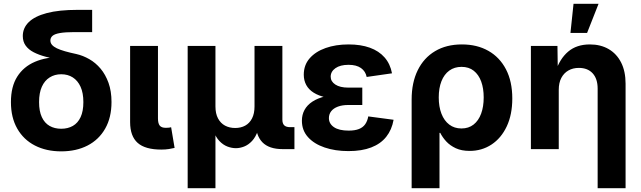

<svg xmlns="http://www.w3.org/2000/svg" viewBox="-20 -779 3348 1003"><path d="M299.8 11.7Q221.7 11.7 162.4 -18.8Q103 -49.3 70.1 -107.2Q37.1 -165 37.1 -245.6Q37.1 -326.7 70.1 -378.7Q103 -430.7 162.4 -456.1Q221.7 -481.4 299.8 -481.4V-464.4Q256.3 -472.7 219.5 -482.4Q182.6 -492.2 155.8 -506.1Q128.9 -520 114 -540.8Q99.1 -561.5 99.1 -590.8Q99.1 -632.8 130.1 -663.3Q161.1 -693.8 224.4 -710.7Q287.6 -727.5 385.3 -727.5H461.4V-611.3H368.7Q320.8 -611.3 293.2 -606.4Q265.6 -601.6 254.4 -591.8Q243.2 -582 243.2 -567.4Q243.2 -554.7 251.7 -544.7Q260.3 -534.7 277.1 -526.6Q293.9 -518.6 319.6 -511.2Q345.2 -503.9 379.4 -496.6Q413.6 -488.8 446.5 -470Q479.5 -451.2 505.4 -420.4Q531.2 -389.6 546.9 -346.2Q562.5 -302.7 562.5 -246.1Q562.5 -165 529.5 -107.2Q496.6 -49.3 437.5 -18.8Q378.4 11.7 299.8 11.7ZM299.8 -106.4Q334.5 -106.4 360.6 -121.3Q386.7 -136.2 401.1 -167.2Q415.5 -198.2 415.5 -245.6Q415.5 -293.5 400.9 -325.7Q386.2 -357.9 360.4 -374.5Q334.5 -391.1 299.8 -391.1Q265.6 -391.1 239.3 -374.5Q212.9 -357.9 198.5 -325.7Q184.1 -293.5 184.1 -245.6Q184.1 -198.2 198.5 -167.2Q212.9 -136.2 239 -121.3Q265.1 -106.4 299.8 -106.4Z M822.8 2.4Q738.3 2.4 699 -32.7Q659.7 -67.9 659.7 -141.1V-539.1H805.2V-160.2Q805.2 -134.3 814.5 -122.8Q823.7 -111.3 846.2 -111.3Q856.4 -111.3 862.8 -112.1Q869.1 -112.8 874 -114.3L892.1 -6.3Q880.9 -3.4 862.8 -0.5Q844.7 2.4 822.8 2.4Z M960.4 204.1V-539.1H1105.5V-223.1Q1105.5 -185.5 1118.9 -160.4Q1132.3 -135.3 1155.5 -122.8Q1178.7 -110.4 1208.5 -110.4Q1238.3 -110.4 1261 -122.8Q1283.7 -135.3 1296.6 -160.4Q1309.6 -185.5 1309.6 -223.1V-539.1H1455.1V-154.3Q1455.1 -133.8 1464.8 -124.3Q1474.6 -114.7 1496.1 -114.7H1518.1V0H1456.5Q1385.3 0 1350.6 -35.9Q1315.9 -71.8 1315.9 -139.6V-189H1339.8Q1339.8 -134.3 1327.9 -98.6Q1315.9 -63 1296.6 -42.5Q1277.3 -22 1255.1 -13.4Q1232.9 -4.9 1212.4 -4.9Q1190.9 -4.9 1168.2 -13.4Q1145.5 -22 1126 -42.5Q1106.4 -63 1094.2 -98.6Q1082 -134.3 1082 -189H1105.5V204.1Z M1800.3 10.3Q1731 10.3 1675.8 -8.5Q1620.6 -27.3 1588.9 -62.7Q1557.1 -98.1 1557.1 -148.4Q1557.1 -179.7 1570.8 -204.8Q1584.5 -230 1611.8 -248Q1639.2 -266.1 1679.9 -275.9Q1720.7 -285.6 1774.9 -285.6H1872.6V-230.5H1799.3Q1767.6 -230.5 1744.9 -221.9Q1722.2 -213.4 1710.2 -198Q1698.2 -182.6 1698.2 -162.1Q1698.2 -132.8 1724.6 -114.7Q1751 -96.7 1801.3 -96.7Q1834 -96.7 1855 -105Q1876 -113.3 1887.7 -129.9Q1899.4 -146.5 1903.8 -170.9L2036.1 -153.3Q2026.9 -101.1 1997.8 -64.5Q1968.8 -27.8 1919.4 -8.8Q1870.1 10.3 1800.3 10.3ZM1776.4 -261.2Q1723.6 -261.2 1684.3 -269.8Q1645 -278.3 1618.9 -294.7Q1592.8 -311 1579.8 -335Q1566.9 -358.9 1566.9 -388.7Q1566.9 -439 1597.4 -474.1Q1627.9 -509.3 1680.9 -528.1Q1733.9 -546.9 1800.8 -546.9Q1864.7 -546.9 1912.1 -529.8Q1959.5 -512.7 1989 -479Q2018.6 -445.3 2027.8 -396L1895.5 -377Q1889.6 -406.7 1865.7 -423.6Q1841.8 -440.4 1800.8 -440.4Q1757.3 -440.4 1732.4 -422.9Q1707.5 -405.3 1707.5 -378.4Q1707.5 -353.5 1731.7 -337.4Q1755.9 -321.3 1799.8 -321.3H1872.6V-261.2Z M2130.4 204.1V-259.3Q2130.4 -347.2 2162.1 -411.9Q2193.8 -476.6 2252.7 -511.7Q2311.5 -546.9 2393.1 -546.9Q2472.2 -546.9 2531.2 -513.4Q2590.3 -480 2623.3 -416.7Q2656.2 -353.5 2656.2 -264.6Q2656.2 -180.2 2627.2 -118.7Q2598.1 -57.1 2547.6 -23.9Q2497.1 9.3 2433.6 9.3Q2391.1 9.3 2361.1 -4.6Q2331.1 -18.6 2311.3 -40Q2291.5 -61.5 2279.8 -85H2275.9V204.1ZM2390.6 -107.9Q2428.2 -107.9 2454.1 -128.4Q2480 -148.9 2493.4 -185.3Q2506.8 -221.7 2506.8 -270Q2506.8 -317.4 2493.7 -353.3Q2480.5 -389.2 2454.8 -409.4Q2429.2 -429.7 2391.1 -429.7Q2354 -429.7 2327.1 -410.2Q2300.3 -390.6 2286.1 -354.7Q2272 -318.8 2272 -270Q2272 -221.7 2286.1 -185.1Q2300.3 -148.4 2326.9 -128.2Q2353.5 -107.9 2390.6 -107.9Z M2898.9 -309.6V0H2753.4V-539.1H2892.1L2894 -403.3H2881.8Q2903.8 -471.7 2948 -509.3Q2992.2 -546.9 3061.5 -546.9Q3117.7 -546.9 3159.7 -522.5Q3201.7 -498 3224.9 -452.1Q3248 -406.2 3248 -341.8V204.1H3102.1V-315.9Q3102.1 -367.2 3076.2 -395.8Q3050.3 -424.3 3003.9 -424.3Q2973.1 -424.3 2949.5 -410.9Q2925.8 -397.5 2912.4 -372.1Q2898.9 -346.7 2898.9 -309.6ZM2960 -606.9 2976.1 -759.3H3106.9L3046.9 -606.9Z"/></svg>

Font: Inter 18pt
Style: Bold
Weight: 700
Designer: Rasmus Andersson
Foundry: rsms
Version: Version 4.001;git-66647c0bb